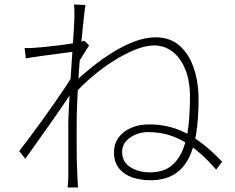

<svg xmlns="http://www.w3.org/2000/svg" viewBox="-20 -800 1040 849"><path d="M936 -50Q888 -105 841.5 -141.5Q795 -178 745 -197Q695 -216 635 -216Q606 -216 579.5 -205Q553 -194 536.5 -174.5Q520 -155 520 -129Q520 -84 556 -61Q592 -38 642 -38Q700 -38 734.5 -64.5Q769 -91 788 -137Q807 -183 813.5 -244Q820 -305 820 -373Q820 -443 799 -494Q778 -545 742.5 -572Q707 -599 661 -599Q624 -599 577 -580Q530 -561 481 -530Q432 -499 387 -460.5Q342 -422 308 -384L311 -438Q343 -468 385 -502Q427 -536 474.5 -566Q522 -596 572 -615.5Q622 -635 668 -635Q732 -635 774 -598Q816 -561 837 -498.5Q858 -436 858 -361Q858 -275 847.5 -208.5Q837 -142 812 -96Q787 -50 746 -26.5Q705 -3 645 -3Q603 -3 566.5 -15Q530 -27 507 -54.5Q484 -82 484 -127Q484 -164 504.5 -192Q525 -220 560.5 -235Q596 -250 639 -250Q728 -250 803.5 -211Q879 -172 962 -85ZM316 -573Q308 -572 283.5 -568.5Q259 -565 226.5 -561Q194 -557 159.5 -552Q125 -547 94 -542L89 -588Q102 -587 114 -587.5Q126 -588 138 -589Q155 -590 183.5 -593Q212 -596 244.5 -600Q277 -604 306 -609Q335 -614 353 -620L374 -599Q365 -585 354.5 -568.5Q344 -552 334 -535Q324 -518 316 -503L307 -408Q289 -379 263 -341Q237 -303 207.5 -261Q178 -219 148 -177Q118 -135 92 -98L65 -132Q83 -155 110 -191Q137 -227 166.5 -268Q196 -309 224 -349Q252 -389 273 -421Q294 -453 303 -470L308 -541ZM309 -718Q309 -732 309 -749Q309 -766 307 -780L358 -778Q355 -762 350.5 -719.5Q346 -677 340 -618Q334 -559 329.5 -493Q325 -427 322 -363Q319 -299 319 -246Q319 -197 319 -162.5Q319 -128 319.5 -95.5Q320 -63 322 -20Q323 -7 323.5 5Q324 17 325 29H279Q280 22 281 7.5Q282 -7 282 -19Q282 -67 282 -100.5Q282 -134 282 -167.5Q282 -201 282 -249Q282 -271 284 -311.5Q286 -352 289 -402Q292 -452 295.5 -503.5Q299 -555 302 -600.5Q305 -646 307 -677.5Q309 -709 309 -718Z"/></svg>

Font: Noto Sans JP ExtraLight
Style: Regular
Weight: 250
Designer: Ryoko NISHIZUKA  (kana, bopomofo & ideographs); Paul D. Hunt (Latin, Greek & Cyrillic); Sandoll Communications , Soo-you
Foundry: Adobe
Version: Version 2.004-H2;hotconv 1.0.118;makeotfexe 2.5.65603